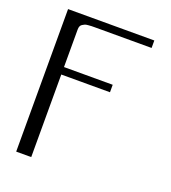

<svg xmlns="http://www.w3.org/2000/svg" viewBox="-143 -897 890 1002"><g transform="rotate(20 302.0 -396.0)"><path d="M146 0H62.5V-791.5H541.5V-750H229Q215.3 -750 208.3 -749.8Q201.2 -749.5 189.5 -748.5Q177.7 -747.6 171.6 -744.9Q165.5 -742.2 158.7 -737.8Q151.9 -733.4 148.9 -726.1Q146 -718.8 146 -708.5V-500H416.5V-458.5H146Z"/></g></svg>

Font: Gputeks
Style: Regular
Weight: 500
Version: Version 0.9